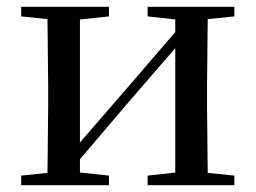

<svg xmlns="http://www.w3.org/2000/svg" viewBox="-20 -542 748 562"><path d="M412 -494 493 -485V-448L338 -268L214 -125V-485L299 -494V-522H42V-494L119 -486L121 -292V-230L119 -36L42 -28V0H299V-28L214 -37V-76L364 -252L493 -401V-37L412 -28V0H666V-28L588 -36L586 -230V-292L588 -486L666 -494V-522H412Z"/></svg>

Font: Source Han Serif CN Medium
Style: Regular
Weight: 500
Designer: Ryoko NISHIZUKA 西塚涼子 (kana & ideographs); Frank Grießhammer (Latin, Greek & Cyrillic); Wenlong ZHANG 张文龙 (bopomofo); San
Foundry: Adobe
Version: Version 2.002;hotconv 1.1.0;makeotfexe 2.6.0